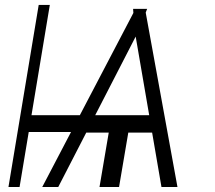

<svg xmlns="http://www.w3.org/2000/svg" viewBox="-20 -747 858 767"><path d="M625 0 587.7 -217.3H492.5L455.6 0H377.5L414.4 -217.3H324.6L212.7 0H148.8L263.8 -219.8H94.8L58.2 0H13.8L134.6 -727.3H179L105.8 -286.9H299L512.8 -695.3L511.7 -711.6H567.8L562.1 -696.7L688.9 0ZM360.4 -286.9H576L522 -600.9Z"/></svg>

Font: Inter Extra Light  BETA
Style: Italic
Weight: 200
Italic angle: 9.39999°
Designer: Rasmus Andersson
Foundry: rsms
Version: Version 3.011;git-f93a4a705